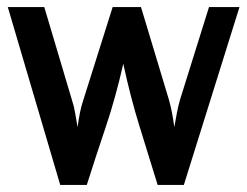

<svg xmlns="http://www.w3.org/2000/svg" viewBox="-20 -517 698 542"><path d="M105 -497 183 -235Q189 -217 192 -198.5Q195 -180 199 -158Q202 -180 205.5 -198Q209 -216 215 -234L298 -497H378L457 -235Q462 -217 465.5 -199Q469 -181 472 -158Q476 -181 479.5 -199Q483 -217 488 -235L570 -497H656L499 5H425Q399 -80 374 -160Q349 -240 328 -337Q306 -240 279 -160Q252 -80 225 5H150L2 -497Z"/></svg>

Font: Rosario SemiBold
Style: Regular
Weight: 600
Designer: Hector Gatti
Foundry: Omnibus Type
Version: Version 1.101; ttfautohint (v1.8.1.43-b0c9)